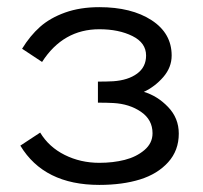

<svg xmlns="http://www.w3.org/2000/svg" viewBox="-20 -504 571 539"><path d="M92.8 -131.8Q117.2 -91.3 161.6 -69.1Q206.1 -46.9 258.8 -46.9Q297.4 -46.9 330.1 -55.2Q362.8 -63.5 385.5 -82.8Q408.2 -102.1 408.2 -129.9Q408.2 -168 375.7 -190.2Q343.3 -212.4 297.9 -214.8Q279.8 -215.8 254.9 -215.8V-274.9Q279.8 -274.9 297.9 -275.9Q339.8 -278.8 365 -297.4Q390.1 -315.9 390.1 -348.1Q390.1 -383.8 351.8 -402.8Q313.5 -421.9 258.8 -421.9Q157.2 -421.9 98.1 -330.1L42 -367.2Q64.5 -403.8 92.5 -428.7Q120.6 -453.6 162.8 -468.8Q205.1 -483.9 258.8 -483.9Q349.1 -483.9 405.5 -447.3Q461.9 -410.6 461.9 -348.1Q461.9 -314.9 438.5 -287.8Q415 -260.7 383.8 -246.1Q421.9 -234.9 451.9 -203.6Q481.9 -172.4 481.9 -128.9Q481.9 -81.5 452.1 -48.6Q422.4 -15.6 373 -0.2Q323.7 15.1 258.8 15.1Q103.5 15.1 37.1 -95.2Z"/></svg>

Font: Kreadon
Style: Regular
Weight: 400
Designer: kohakuno
Foundry: StudioGnu
Version: Version 1.000;Glyphs 3.1.2 (3151)